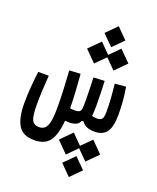

<svg xmlns="http://www.w3.org/2000/svg" viewBox="-168 -728 922 1131"><g transform="rotate(20 293.0 -162.0)"><path d="M137.2 170.9Q64.9 170.9 36.6 124Q8.3 77.1 8.3 -15.6Q8.3 -62 12.5 -116.5Q16.6 -170.9 22.9 -215.3H88.9Q85.4 -169.4 83 -123Q80.6 -76.7 80.6 -34.2Q80.6 39.6 93 64.2Q105.5 88.9 137.2 88.9Q159.7 88.9 173.6 76.4Q187.5 64 194.1 32.2Q200.7 0.5 200.7 -58.6Q200.7 -113.8 198 -170.7Q195.3 -227.5 191.4 -286.1L261.2 -290Q265.1 -241.2 268.8 -181.4Q272.5 -121.6 272.5 -78.1Q287.6 -75.7 302.2 -75.7Q322.8 -75.7 331.5 -82Q340.3 -88.4 341.8 -104Q343.3 -124 343.3 -156.2Q343.3 -188 342 -224.6Q340.8 -261.2 339.4 -295.9L408.7 -299.3Q410.2 -265.1 411.4 -225.1Q412.6 -185.1 412.6 -147.9Q412.6 -110.8 410.2 -85.4Q409.7 -82.5 409.7 -79.6Q424.3 -75.7 441.4 -75.7Q463.9 -75.7 472.4 -87.2Q481 -98.6 481 -134.3Q481 -171.9 478.3 -212.9Q475.6 -253.9 469.7 -304.2L538.6 -310.5Q547.4 -260.7 550.3 -219Q553.2 -177.2 553.2 -139.2Q553.2 -65.4 530 -31.5Q506.8 2.4 451.7 2.4Q428.7 2.4 408 -4.9Q387.2 -12.2 373.5 -32.2H362.8Q355 -13.2 337.4 -5.4Q319.8 2.4 295.9 2.4Q282.2 2.4 269.5 1Q262.2 91.3 231.9 131.1Q201.7 170.9 137.2 170.9ZM436.5 -374 375.5 -435.1 314.5 -374 246.1 -442.9 314.5 -511.7 375.5 -450.2 436.5 -511.7 504.9 -442.9ZM376.5 -499 311 -564.5 376.5 -630.4 441.9 -564.5ZM463.9 48.8 532.2 117.7 463.9 186.5 402.8 125 341.8 186.5 273.4 117.7 341.8 48.8 402.8 109.9ZM403.8 173.8 469.2 239.3 403.8 305.2 338.4 239.3Z"/></g></svg>

Font: CaskaydiaMono NF SemiLight
Style: Regular
Weight: 350
Designer: Aaron Bell
Foundry: Saja Typeworks
Version: Version 2111.001; ttfautohint (v1.8.4);Nerd Fonts 3.1.1